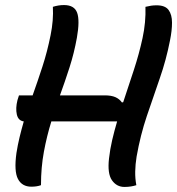

<svg xmlns="http://www.w3.org/2000/svg" viewBox="-20 -730 700 759"><path d="M55 -353H109Q129 -409 148 -467.5Q167 -526 180 -591Q192 -650 189 -703Q211 -710 233 -710Q274 -710 285 -679.5Q296 -649 284 -581Q273 -520 255 -464Q237 -408 217 -353H394Q420 -353 436 -346Q452 -339 462 -325L467 -326Q488 -389 509 -453Q530 -517 543.5 -579.5Q557 -642 555 -703Q568 -706 577.5 -707.5Q587 -709 599 -709Q633 -709 646.5 -690.5Q660 -672 660 -640.5Q660 -609 652 -570Q637 -493 611.5 -420Q586 -347 560.5 -271.5Q535 -196 520 -111Q515 -80 514.5 -52Q514 -24 519 2Q510 5 498 7Q486 9 472 9Q441 9 422.5 -17.5Q404 -44 411 -104Q415 -140 423.5 -176.5Q432 -213 443 -250H183Q165 -192 153.5 -130Q142 -68 142 2Q126 8 104 8Q67 8 51 -22.5Q35 -53 45 -125Q50 -157 57.5 -188Q65 -219 74 -250Q52 -253 46.5 -277.5Q41 -302 49 -334Z"/></svg>

Font: Recursive Sn Csl St Med
Style: Italic
Weight: 500
Italic angle: -15°
Version: Version 1.079;hotconv 1.0.112;makeotfexe 2.5.65598; ttfautoh